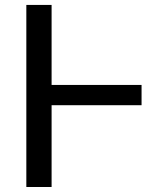

<svg xmlns="http://www.w3.org/2000/svg" viewBox="-20 -747 671 767"><path d="M545.5 -407.7V-326.7H171.9V-407.7ZM186.1 -727.3V0H85.2V-727.3Z"/></svg>

Font: InterMG
Style: Regular
Weight: 400
Designer: Rasmus Andersson
Foundry: rsms
Version: Version 3.019;December 26, 2023;FontCreator 15.0.0.2955 64-b